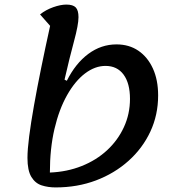

<svg xmlns="http://www.w3.org/2000/svg" viewBox="-20 -794 787 839"><path d="M223 25Q190 25 162 16Q134 7 117 -21Q100 -49 100 -104Q100 -140 107.5 -198.5Q115 -257 128.5 -333Q142 -409 160 -497.5Q178 -586 199 -681L155 -731Q180 -751 212.5 -762.5Q245 -774 270 -774Q299 -774 311 -761.5Q323 -749 323 -719Q323 -686 303.5 -614Q284 -542 262 -446L272 -441Q310 -517 366 -558.5Q422 -600 489 -600Q544 -600 584.5 -572.5Q625 -545 648 -495Q671 -445 671 -377Q671 -292 637 -219Q603 -146 541.5 -91Q480 -36 399 -5.5Q318 25 223 25ZM198 -40Q273 -43 337 -68.5Q401 -94 448 -137.5Q495 -181 521.5 -238.5Q548 -296 548 -362Q548 -430 520 -468Q492 -506 441 -506Q395 -506 351.5 -473Q308 -440 273 -378Q238 -316 218 -230.5Q198 -145 198 -40Z"/></svg>

Font: Lemonada
Style: Regular
Weight: 400
Designer: Mohamed Gaber (Arabic), Eduardo Tunni (Latin)
Foundry: Kief Type Foundry
Version: Version 4.005